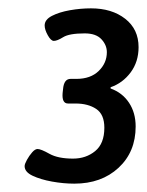

<svg xmlns="http://www.w3.org/2000/svg" viewBox="-20 -783 352 460"><path d="M158 -343Q132 -343 104.5 -348Q77 -353 58 -362Q39 -371 39 -385Q39 -390 44.5 -400Q50 -410 57 -418Q64 -426 70 -426Q78 -426 98.5 -414.5Q119 -403 155 -403Q186 -403 208 -421Q230 -439 230 -477Q230 -509 210.5 -522Q191 -535 161 -535H143Q128 -535 130 -560L131 -569Q133 -594 149 -594H163Q197 -594 216.5 -613Q236 -632 236 -658Q236 -675 223 -689Q210 -703 183 -703Q146 -703 131.5 -694Q117 -685 109 -685Q102 -685 94.5 -698.5Q87 -712 87 -722Q87 -736 104.5 -745Q122 -754 147.5 -758.5Q173 -763 198 -763Q248 -763 280 -738Q312 -713 312 -670Q312 -635 293 -609.5Q274 -584 245 -574V-571Q273 -561 289 -537Q305 -513 305 -480Q305 -419 264 -381Q223 -343 158 -343Z"/></svg>

Font: Asap SemiBold
Style: Italic
Weight: 600
Italic angle: -6°
Designer: Pablo Cosgaya
Foundry: Omnibus-Type
Version: Version 3.001; ttfautohint (v1.8.3)